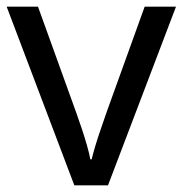

<svg xmlns="http://www.w3.org/2000/svg" viewBox="-20 -607 548 576"><path d="M203 -51 0 -587H94L208 -271Q216 -249 225 -222Q234 -195 241 -170.5Q248 -146 251 -129H255Q259 -146 266.5 -171Q274 -196 283.5 -223Q293 -250 300 -271L414 -587H508L304 -51Z"/></svg>

Font: Noto Sans Tamil UI
Style: Regular
Weight: 400
Designer: Jelle Bosma - Monotype Design Team
Foundry: Monotype Imaging Inc.
Version: Version 2.004